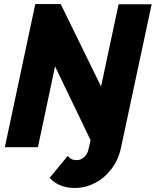

<svg xmlns="http://www.w3.org/2000/svg" viewBox="-20 -730 772 952"><path d="M351 202Q272 202 226 152L316 43Q330 64 361 64Q381 64 397.5 49Q414 34 419 9L429 -35L253 -401L168 0H4L155 -710H281L481 -301L568 -709H732L580 2Q567 63 532.5 108Q498 153 450.5 177.5Q403 202 351 202Z"/></svg>

Font: Raleway ExtraBold
Style: Italic
Weight: 800
Italic angle: -12°
Designer: Matt McInerney, Pablo Impallari, Rodrigo Fuenzalida
Foundry: Matt McInerney, Pablo Impallari, Rodrigo Fuenzalida
Version: Version 4.026